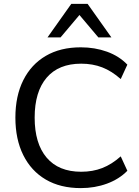

<svg xmlns="http://www.w3.org/2000/svg" viewBox="-20 -957 714 986"><path d="M395 9Q290 9 215 -35Q140 -79 99.5 -160.5Q59 -242 59 -353Q59 -464 99.5 -545Q140 -626 215 -670Q290 -714 395 -714Q467 -714 529.5 -691.5Q592 -669 634 -625L600 -551Q554 -592 505 -611Q456 -630 397 -630Q281 -630 219.5 -558Q158 -486 158 -353Q158 -220 219.5 -147.5Q281 -75 397 -75Q456 -75 505 -94Q554 -113 600 -154L634 -80Q592 -37 529.5 -14Q467 9 395 9ZM224 -765 346 -937H430L552 -765H485L388 -880L291 -765Z"/></svg>

Font: Nunito Sans 12pt Medium
Style: Regular
Weight: 500
Designer: Vernon Adams
Foundry: Vernon Adams
Version: Version 3.101;gftools[0.9.27]